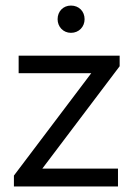

<svg xmlns="http://www.w3.org/2000/svg" viewBox="-20 -670 482 690"><path d="M30 -39V0H404V-64H132L410 -432V-470H47V-407H308ZM187 -601C187 -574 207 -552 235 -552C264 -552 284 -574 284 -601C284 -629 264 -650 235 -650C207 -650 187 -629 187 -601Z"/></svg>

Font: MV Cash Light
Style: Regular
Weight: 300
Designer: Rodrigo Fuenzalida
Foundry: fragTYPE
Version: Version 1.100;Glyphs 3.1.2 (3151)